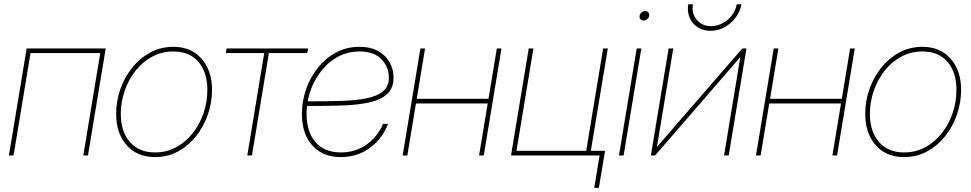

<svg xmlns="http://www.w3.org/2000/svg" viewBox="-20 -749 4678 925"><path d="M489.3 -515.6 403.8 0H381.3L462.9 -493.2H127L45.4 0H22.9L108.4 -515.6Z M727.1 7.8Q640.1 7.8 589.8 -49.8Q539.6 -107.4 539.6 -200.2Q539.6 -261.2 559.6 -318.8Q579.6 -376.5 616.5 -422.6Q653.3 -468.8 703.9 -496.1Q754.4 -523.4 814.9 -523.4Q901.4 -523.4 951.4 -465.8Q1001.5 -408.2 1001.5 -315.9Q1001.5 -254.9 981.4 -197Q961.4 -139.2 924.8 -93Q888.2 -46.9 837.9 -19.5Q787.6 7.8 727.1 7.8ZM727.1 -14.6Q782.7 -14.6 828.9 -39.8Q875 -64.9 908.7 -107.7Q942.4 -150.4 960.7 -204.3Q979 -258.3 979 -315.9Q979 -400.9 936 -450.9Q893.1 -501 814.9 -501Q759.3 -501 712.9 -475.8Q666.5 -450.7 632.8 -408Q599.1 -365.2 580.6 -311.3Q562 -257.3 562 -200.2Q562 -115.2 605.7 -64.9Q649.4 -14.6 727.1 -14.6Z M1171.4 0 1252.9 -493.2H1067.9L1071.8 -515.6H1464.4L1460.4 -493.2H1275.4L1193.8 0Z M1622.1 7.8Q1535.2 7.8 1484.9 -47.9Q1434.6 -103.5 1434.6 -200.2Q1434.6 -261.2 1454.6 -318.8Q1474.6 -376.5 1511.5 -422.6Q1548.3 -468.8 1599.1 -496.1Q1649.9 -523.4 1711.4 -523.4Q1766.1 -523.4 1802.7 -502.4Q1839.4 -481.4 1857.7 -447.8Q1876 -414.1 1876 -375.5Q1876 -324.2 1845 -295.9Q1814 -267.6 1758.3 -255.4Q1702.6 -243.2 1627.4 -240.7Q1552.2 -238.3 1464.4 -238.3Q1461.4 -238.3 1459 -238.3Q1457 -219.2 1457 -200.2Q1457 -113.8 1500.2 -64.2Q1543.5 -14.6 1622.1 -14.6Q1692.4 -14.6 1746.1 -52.7Q1799.8 -90.8 1825.2 -152.3H1849.1Q1823.7 -83 1763.2 -37.6Q1702.6 7.8 1622.1 7.8ZM1462.4 -260.7Q1551.3 -260.7 1623.3 -262.9Q1695.3 -265.1 1746.8 -275.6Q1798.3 -286.1 1825.9 -309.6Q1853.5 -333 1853.5 -375.5Q1853.5 -425.3 1818.1 -463.1Q1782.7 -501 1711.4 -501Q1646.5 -501 1594.5 -467.5Q1542.5 -434.1 1508.3 -379.4Q1474.1 -324.7 1462.4 -260.7Z M2027.8 -515.6 1987.8 -272.9H2333.5L2373.5 -515.6H2396L2310.5 0H2288.1L2329.6 -250.5H1983.9L1942.4 0H1919.9L2005.4 -515.6Z M2441.9 0 2527.3 -515.6H2549.8L2468.3 -22.5H2804.2L2885.7 -515.6H2908.2L2822.8 0ZM2842.8 156.2 2868.7 0H2815.9L2819.8 -22.5H2895L2865.2 156.2Z M2961.9 0 3047.4 -515.6H3069.8L2984.4 0ZM3080.6 -649.9Q3071.3 -649.9 3065.7 -656.7Q3060.1 -663.6 3061.5 -672.9Q3063 -682.6 3071 -689.2Q3079.1 -695.8 3088.4 -695.8Q3098.1 -695.8 3103.5 -689.2Q3108.9 -682.6 3107.4 -672.9Q3106 -663.6 3098.1 -656.7Q3090.3 -649.9 3080.6 -649.9Z M3490.7 0H3468.3L3546.4 -472.7H3545.4L3136.2 0H3115.7L3201.2 -515.6H3223.6L3145 -42.5H3146L3556.2 -515.6H3576.2ZM3402.8 -600.6Q3367.2 -600.6 3340.8 -617.9Q3314.5 -635.3 3302.2 -664.3Q3290 -693.4 3295.9 -728.5H3318.4Q3311 -684.1 3336.9 -653.6Q3362.8 -623 3406.2 -623Q3435.5 -623 3461.7 -637.2Q3487.8 -651.4 3506.1 -675.3Q3524.4 -699.2 3529.3 -728.5H3551.8Q3545.9 -693.4 3524.2 -664.3Q3502.4 -635.3 3470.7 -617.9Q3439 -600.6 3402.8 -600.6Z M3730 -515.6 3689.9 -272.9H4035.6L4075.7 -515.6H4098.1L4012.7 0H3990.2L4031.7 -250.5H3686L3644.5 0H3622.1L3707.5 -515.6Z M4335.9 7.8Q4249 7.8 4198.7 -49.8Q4148.4 -107.4 4148.4 -200.2Q4148.4 -261.2 4168.5 -318.8Q4188.5 -376.5 4225.3 -422.6Q4262.2 -468.8 4312.7 -496.1Q4363.3 -523.4 4423.8 -523.4Q4510.3 -523.4 4560.3 -465.8Q4610.4 -408.2 4610.4 -315.9Q4610.4 -254.9 4590.3 -197Q4570.3 -139.2 4533.7 -93Q4497.1 -46.9 4446.8 -19.5Q4396.5 7.8 4335.9 7.8ZM4335.9 -14.6Q4391.6 -14.6 4437.7 -39.8Q4483.9 -64.9 4517.6 -107.7Q4551.3 -150.4 4569.6 -204.3Q4587.9 -258.3 4587.9 -315.9Q4587.9 -400.9 4544.9 -450.9Q4502 -501 4423.8 -501Q4368.2 -501 4321.8 -475.8Q4275.4 -450.7 4241.7 -408Q4208 -365.2 4189.5 -311.3Q4170.9 -257.3 4170.9 -200.2Q4170.9 -115.2 4214.6 -64.9Q4258.3 -14.6 4335.9 -14.6Z"/></svg>

Font: Inter Display Thin
Style: Italic
Weight: 100
Italic angle: -9.39999°
Designer: Rasmus Andersson
Foundry: rsms
Version: Version 4.000;git-a52131595